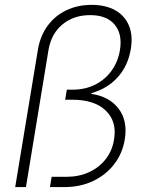

<svg xmlns="http://www.w3.org/2000/svg" viewBox="-20 -757 587 777"><path d="M41.5 0 133.3 -555.2Q142.6 -611.8 172.6 -652.6Q202.6 -693.4 248.3 -715.3Q293.9 -737.3 351.1 -737.3Q407.2 -737.3 446 -715.6Q484.9 -693.8 501.7 -653.8Q518.6 -613.8 509.3 -558.1Q498 -490.7 456.5 -444.6Q415 -398.4 350.6 -380.4L349.6 -377Q422.4 -366.7 460 -317.1Q497.6 -267.6 484.9 -192.4Q475.6 -135.7 441.9 -92.3Q408.2 -48.8 356.7 -24.4Q305.2 0 242.2 0H182.1L189 -41.5H249Q299.8 -41.5 340.6 -60.3Q381.3 -79.1 408 -113.3Q434.6 -147.5 441.4 -192.4Q454.1 -264.6 408.4 -309.1Q362.8 -353.5 272 -353.5H243.7L250.5 -394H272.5Q324.2 -394 364.7 -414.3Q405.3 -434.6 431.4 -470.7Q457.5 -506.8 465.3 -553.7Q476.1 -618.7 444.1 -657.2Q412.1 -695.8 344.7 -695.8Q278.3 -695.8 232.9 -658.2Q187.5 -620.6 176.3 -555.2L85 0Z"/></svg>

Font: Inter 28pt ExtraLight
Style: Italic
Weight: 250
Italic angle: -9.3988°
Designer: Rasmus Andersson
Foundry: rsms
Version: Version 4.001;git-66647c0bb